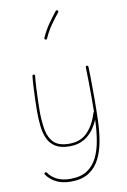

<svg xmlns="http://www.w3.org/2000/svg" viewBox="-112 -920 799 1206"><g transform="rotate(-10 287.5 -317.0)"><path d="M126 -482.4Q122.6 -482.9 119.9 -480.7Q117.2 -478.5 116.7 -475.1Q113.3 -444.3 111.1 -403.1Q108.9 -361.8 107.7 -320.8Q106.4 -279.8 106.4 -248.5Q106.4 -198.7 111.6 -153.6Q116.7 -108.4 133.1 -73.7Q149.4 -39.1 182.6 -19Q215.8 1 271.5 1Q326.2 1 365.2 -22.7Q404.3 -46.4 430.2 -86.4Q456.1 -126.5 470.2 -175.3Q471.2 -178.7 469.5 -181.9Q467.8 -185.1 464.4 -186Q460.9 -187 457.8 -185.3Q454.6 -183.6 453.6 -180.2Q432.6 -108.9 389.2 -62.3Q345.7 -15.6 271.5 -15.6Q206.5 -15.6 174.8 -45.4Q143.1 -75.2 133.1 -127.9Q123 -180.7 123 -248.5Q123 -279.3 124.3 -320.1Q125.5 -360.8 127.7 -401.9Q129.9 -442.9 133.3 -473.1Q133.8 -476.6 131.6 -479.2Q129.4 -481.9 126 -482.4ZM464.4 -479Q460.9 -479 458.5 -476.6Q456.1 -474.1 456.1 -470.2Q457.5 -434.1 458.3 -377.9Q459 -321.8 459 -266.6Q459 -197.8 456.5 -129.9Q454.1 -62 443.8 -2.2Q433.6 57.6 410.4 104Q387.2 150.4 346.2 176.8Q305.2 203.1 240.2 203.1Q189.9 203.1 155.3 185.8Q120.6 168.5 100.1 138.7Q98.1 135.7 94.5 135.3Q90.8 134.8 87.9 136.7Q85 138.7 84.5 142.1Q84 145.5 85.9 148.4Q108.9 182.1 147.9 201.4Q187 220.7 240.2 220.7Q311 220.7 355.5 191.9Q399.9 163.1 424.8 113.5Q449.7 64 460.4 1.2Q471.2 -61.5 473.4 -130.6Q475.6 -199.7 475.6 -266.6Q475.6 -303.7 475.3 -341.3Q475.1 -378.9 474.6 -412.6Q474.1 -446.3 473.1 -470.7Q473.1 -474.6 470.7 -476.8Q468.3 -479 464.4 -479ZM343.8 -853Q341.3 -855.5 337.6 -854.7Q334 -854 331.5 -851.6Q304.2 -817.4 278.8 -781.2Q253.4 -745.1 231.9 -697.3Q230.5 -693.8 231.7 -690.7Q232.9 -687.5 236.3 -686Q239.7 -684.6 242.9 -685.8Q246.1 -687 247.6 -690.4Q268.6 -736.8 293.2 -771.7Q317.9 -806.6 345.2 -840.8Q347.7 -843.3 346.9 -847.2Q346.2 -851.1 343.8 -853Z"/></g></svg>

Font: Mikhak VF
Style: Regular
Weight: 100
Designer: Amin Abedi
Version: Version 3.001